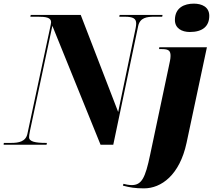

<svg xmlns="http://www.w3.org/2000/svg" viewBox="-58 -796 1180 1056"><path d="M986 -620C1057 -620 1093 -652 1093 -709C1093 -758 1052 -776 1008 -776C956 -776 904 -754 904 -686C904 -641 941 -620 986 -620ZM-38 0H198L200 -10H194C137 -10 102 -17 102 -41C102 -49 103 -57 107 -77L230 -654L495 0H565L702 -653C712 -699 750 -704 790 -704H834L836 -714H600L598 -704H628C674 -704 691 -694 691 -667C691 -660 690 -651 688 -641L592 -180L386 -714H111L109 -704H151C193 -704 223 -700 223 -674C223 -667 220 -656 216 -636L93 -61C84 -17 45 -10 4 -10H-37ZM734 240C829 240 930 167 968 -10L1080 -536H818L817 -526H833C872 -526 880 -515 880 -488C880 -472 875 -452 870 -428L768 54C741 184 721 222 666 222C653 222 630 218 621 215L618 225C656 235 684 240 734 240Z"/></svg>

Font: Noto Serif Display SemiCondensed Black
Style: Italic
Weight: 900
Width: 4
Italic angle: -12°
Designer: Monotype Design Team
Foundry: Monotype Imaging Inc.
Version: Version 2.009